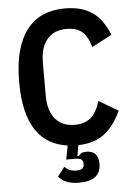

<svg xmlns="http://www.w3.org/2000/svg" viewBox="-61 -755 702 1009"><g transform="rotate(-5 290.5 -250.5)"><path d="M319 -602Q253 -602 216.5 -559Q180 -516 180 -436V-262Q180 -182 216.5 -139Q253 -96 319 -96Q372 -96 403.5 -123Q435 -150 453 -210L555 -150Q520 -73 467 -31.5Q414 10 328 12L318 69H327Q330 61 340 55.5Q350 50 366 50Q430 50 430 120Q430 209 315 209Q240 209 207 167L245 119Q255 130 269 137Q283 144 306 144Q328 144 337.5 137Q347 130 347 113Q347 96 337.5 89Q328 82 306 82H258L272 9Q220 2 178.5 -21.5Q137 -45 107.5 -88Q78 -131 62.5 -194.5Q47 -258 47 -345Q47 -442 66.5 -511Q86 -580 121.5 -624Q157 -668 207 -689Q257 -710 319 -710Q365 -710 401 -700Q437 -690 465 -670.5Q493 -651 514 -621Q535 -591 552 -551L446 -495Q430 -552 401 -577Q372 -602 319 -602Z"/></g></svg>

Font: IBM Plex Sans Cond SmBld
Style: Regular
Weight: 600
Width: 3
Designer: Mike Abbink, Paul van der Laan, Pieter van Rosmalen
Foundry: Bold Monday
Version: Version 1.3